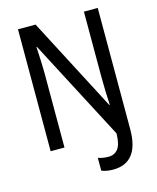

<svg xmlns="http://www.w3.org/2000/svg" viewBox="-131 -804 888 1086"><g transform="rotate(-15 313.0 -261.0)"><path d="M396 192Q355 192 328 180V105Q341 110 357 112.5Q373 115 390 115Q424 115 444.5 89Q465 63 466 -1L158 -590H155Q157 -553 159 -509.5Q161 -466 161 -428V0H80V-714H183L468 -167H471Q469 -206 467.5 -247.5Q466 -289 466 -327V-714H547V-5Q547 95 508.5 143.5Q470 192 396 192Z"/></g></svg>

Font: Noto Sans Thai Cond
Style: Regular
Weight: 400
Width: 3
Designer: Monotype Design Team
Foundry: Monotype Imaging Inc.
Version: Version 2.002; ttfautohint (v1.8.4.7-5d5b)